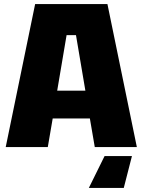

<svg xmlns="http://www.w3.org/2000/svg" viewBox="-20 -720 698 940"><path d="M8 0 152 -700H506L650 0H444L420 -140H238L214 0ZM260 -276H398L352 -548H306ZM626 44 586 200H415L492 44Z"/></svg>

Font: Tektur ExtraBold
Style: Regular
Weight: 800
Designer: Adam Jagosz
Foundry: Adam Jagosz
Version: Version 1.005;gftools[0.9.30]